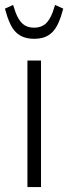

<svg xmlns="http://www.w3.org/2000/svg" viewBox="-28 -757 276 777"><path d="M138 0H83V-512H138ZM110 -600Q87 -600 68.5 -606.5Q50 -613 36 -627Q22 -641 11.5 -664.5Q1 -688 -8 -722L25 -737L35 -707Q47 -675 64.5 -660Q82 -645 110 -645Q138 -645 155.5 -660Q173 -675 185 -707L195 -737L228 -722Q219 -688 208.5 -664.5Q198 -641 184 -627Q170 -613 152 -606.5Q134 -600 110 -600Z"/></svg>

Font: IBM Plex Sans Condensed Light
Style: Regular
Weight: 300
Width: 3
Designer: Mike Abbink, Paul van der Laan, Pieter van Rosmalen
Foundry: Bold Monday
Version: Version 3.201